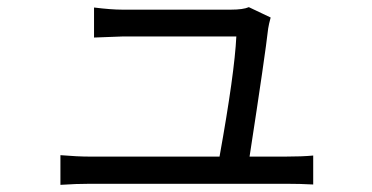

<svg xmlns="http://www.w3.org/2000/svg" viewBox="-20 -525 1040 537"><path d="M777 -87Q825 -87 856 -90V-9Q820 -11 780 -11H232Q193 -11 149 -8V-91Q197 -87 232 -87H594Q636 -320 641 -423H323L243 -420V-504Q291 -498 322 -498H626Q660 -498 676 -505L737 -476Q732 -458 730 -445Q722 -373 678 -87Z"/></svg>

Font: 思源黑体R
Style: Regular
Weight: 400
Designer: Ryoko NISHIZUKA  (kana & ideographs); Paul D. Hunt (Latin, Greek & Cyrillic); Wenlong ZHANG  (bopomofo); Sandoll Communi
Foundry: Adobe Systems Incorporated
Version: Version 1.00 June 24, 2014, initial release